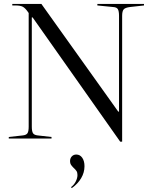

<svg xmlns="http://www.w3.org/2000/svg" viewBox="-20 -710 774 984"><path d="M718 -690V-682L646 -674Q622 -671 614 -662Q606 -653 606 -629V16H596L147 -621H143V-61Q143 -37 149 -27.5Q155 -18 173 -16L244 -8V0H25V-8L97 -16Q115 -18 121 -27.5Q127 -37 127 -61V-643L123 -649Q109 -669 96.5 -675.5Q84 -682 60 -682H43V-690H192L586 -138H590V-629Q590 -653 584 -663Q578 -673 560 -674L479 -682V-690ZM377 187Q377 174 372 166.5Q367 159 357 150Q348 141 343.5 134Q339 127 339 116Q339 101 348 91.5Q357 82 371 82Q390 82 401.5 98.5Q413 115 413 142Q413 174 396 203Q379 232 348 254L344 249Q359 238 368 220.5Q377 203 377 187Z"/></svg>

Font: Libre Caslon Display
Style: Regular
Weight: 400
Designer: Pablo Impallari, Rodrigo Fuenzalida
Foundry: Pablo Impallari, Rodrigo Fuenzalida
Version: Version 1.100; ttfautohint (v1.6) -l 8 -r 50 -G 200 -x 14 -D